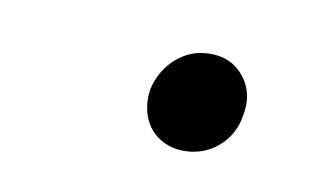

<svg xmlns="http://www.w3.org/2000/svg" viewBox="-30 -464 308 184"><g transform="rotate(10 124.5 -372.0)"><path d="M155 -324Q141 -324 130.5 -331Q120 -338 115.5 -350Q111 -362 113 -376Q117 -395 131 -407.5Q145 -420 164 -420Q179 -420 189 -412.5Q199 -405 203.5 -393.5Q208 -382 205 -367Q202 -348 188 -336Q174 -324 155 -324Z"/></g></svg>

Font: Ysabeau Infant
Style: Italic
Weight: 400
Italic angle: -12°
Designer: Christian Thalmann (Catharsis Fonts)
Version: Version 2.001;gftools[0.9.30]; featfreeze: ss01,ss02,lnum